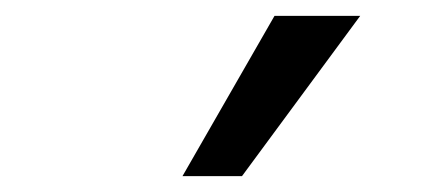

<svg xmlns="http://www.w3.org/2000/svg" viewBox="-20 -781 540 242"><path d="M210 -559 326 -761H434L285 -559Z"/></svg>

Font: Nunito Sans 7pt SemiExpanded
Style: Regular
Weight: 400
Width: 6
Designer: Vernon Adams
Foundry: Vernon Adams
Version: Version 3.101;gftools[0.9.27]